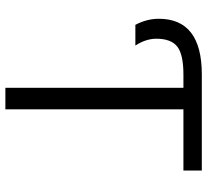

<svg xmlns="http://www.w3.org/2000/svg" viewBox="-48 -722 770 714"><g transform="rotate(90 337.0 -365.0)"><path d="M256.8 -730.5H614.3V-662.1H386.7V0H306.6V-662.1H256.8Q182.6 -662.1 153.3 -639.2Q124 -616.2 124 -561.5Q124 -522.5 149.4 -483.4H72.3Q49.8 -526.4 49.8 -570.3Q49.8 -730.5 256.8 -730.5Z"/></g></svg>

Font: Gen Shin Gothic Normal
Style: Regular
Weight: 300
Designer: [Source Han Sans]
Ryoko NISHIZUKA  (kana & ideographs); Paul D. Hunt (Latin, Greek & Cyrillic); Wenlong ZHANG  (bopomofo
Version: Version 1.002.20150607